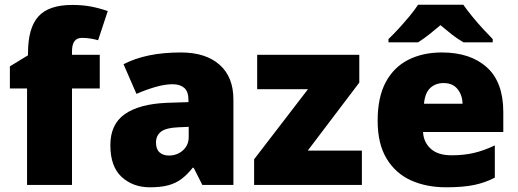

<svg xmlns="http://www.w3.org/2000/svg" viewBox="-20 -786 2201 816"><path d="M404 -410H286V0H95V-410H22V-504L99 -551V-560Q99 -667 143 -716Q187 -765 287 -765Q330 -765 365 -758.5Q400 -752 438 -739L397 -615Q383 -619 365.5 -622Q348 -625 328 -625Q286 -625 286 -568V-553H404Z M749 -563Q854 -563 913 -511Q972 -459 972 -363V0H840L803 -73H799Q776 -44 751.5 -25.5Q727 -7 695 1.5Q663 10 617 10Q545 10 497 -34Q449 -78 449 -169Q449 -258 510.5 -301Q572 -344 689 -349L781 -352V-360Q781 -397 763 -412.5Q745 -428 714 -428Q681 -428 641 -416.5Q601 -405 560 -387L505 -513Q553 -538 613.5 -550.5Q674 -563 749 -563ZM738 -245Q686 -243 664.5 -226.5Q643 -210 643 -180Q643 -152 658 -138.5Q673 -125 698 -125Q733 -125 757.5 -147Q782 -169 782 -204V-247Z M1518 0H1060V-109L1289 -407H1073V-553H1507V-435L1288 -146H1518Z M1858 -563Q1979 -563 2049 -500Q2119 -437 2119 -310V-225H1778Q1780 -182 1810.5 -154Q1841 -126 1899 -126Q1951 -126 1994 -136Q2037 -146 2083 -168V-31Q2043 -10 1995.5 0Q1948 10 1876 10Q1792 10 1726.5 -19.5Q1661 -49 1623 -112Q1585 -175 1585 -273Q1585 -373 1619.5 -437Q1654 -501 1715.5 -532Q1777 -563 1858 -563ZM1865 -433Q1831 -433 1808.5 -412Q1786 -391 1782 -345H1946Q1945 -382 1924.5 -407.5Q1904 -433 1865 -433ZM1949 -766Q1965 -743 1987.5 -715.5Q2010 -688 2033.5 -662.5Q2057 -637 2074 -620V-606H1950Q1924 -621 1901 -639Q1878 -657 1852 -679Q1826 -657 1804.5 -640Q1783 -623 1757 -606H1631V-620Q1650 -638 1673.5 -663.5Q1697 -689 1719.5 -716Q1742 -743 1757 -766Z"/></svg>

Font: Noto Sans Bengali UI Black
Style: Regular
Weight: 900
Designer: Jelle Bosma - Monotype Design Team
Foundry: Monotype Imaging Inc.
Version: Version 2.003; ttfautohint (v1.8.4.7-5d5b)